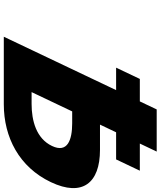

<svg xmlns="http://www.w3.org/2000/svg" viewBox="65 -930 865 1036"><g transform="rotate(90 498.0 -412.5)"><path d="M406.4 -734H527.7L570.9 -825H798.4L755.1 -734H901.5L840.7 -606H694.3L652.9 -519H789.6C968.3 -519 1044.1 -424 963.3 -254C882 -83 721.5 0 542.9 0H178.7L466.8 -606H345.6ZM581.6 -369 477.5 -150H541.6C631.1 -150 727.7 -175 768.1 -260C808.1 -344 735.3 -369 645.7 -369Z"/></g></svg>

Font: Hussar
Style: BdSuprExtOblFive
Weight: 700
Foundry: Cannot Into Space Fonts
Version: Version 2.00